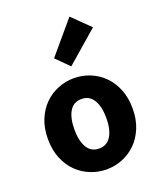

<svg xmlns="http://www.w3.org/2000/svg" viewBox="-152 -921 859 1029"><g transform="rotate(-20 277.5 -407.0)"><path d="M287 -572 215 -644 369 -826 468 -729ZM278 12Q231 12 187 -5.5Q143 -23 109.5 -56Q76 -89 56 -137.5Q36 -186 36 -248Q36 -310 56 -358.5Q76 -407 109.5 -440Q143 -473 187 -490.5Q231 -508 278 -508Q325 -508 368.5 -490.5Q412 -473 445.5 -440Q479 -407 499 -358.5Q519 -310 519 -248Q519 -186 499 -137.5Q479 -89 445.5 -56Q412 -23 368.5 -5.5Q325 12 278 12ZM278 -107Q323 -107 346 -145Q369 -183 369 -248Q369 -313 346 -351Q323 -389 278 -389Q232 -389 209.5 -351Q187 -313 187 -248Q187 -183 209.5 -145Q232 -107 278 -107Z"/></g></svg>

Font: TypoPRO Source Sans Pro
Style: Bold
Weight: 700
Designer: Paul D. Hunt
Foundry: Adobe Systems Incorporated
Version: Version 2.020;PS 2.000;hotconv 1.0.86;makeotf.lib2.5.63406